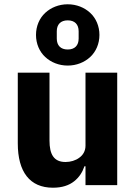

<svg xmlns="http://www.w3.org/2000/svg" viewBox="-20 -864 636 896"><path d="M379 -88H374C365 -61 350 -37 326 -18C302 1 270 12 227 12C119 12 63 -62 63 -195V-525H211V-208C211 -144 231 -108 286 -108C309 -108 333 -115 350 -128C367 -140 379 -159 379 -184V-525H527V0H379ZM296 -558C255 -558 218 -573 191 -598C164 -623 148 -660 148 -701C148 -742 164 -779 191 -804C218 -829 255 -844 296 -844C337 -844 374 -829 401 -804C428 -779 444 -742 444 -701C444 -660 428 -623 401 -598C374 -573 337 -558 296 -558ZM296 -633C329 -633 347 -652 347 -684V-718C347 -750 329 -769 296 -769C263 -769 245 -750 245 -718V-684C245 -652 263 -633 296 -633Z"/></svg>

Font: Plexus Sans Bold
Style: Regular
Weight: 700
Version: Version 2.001;PS 002.001;hotconv 1.0.70;makeotf.lib2.5.58329